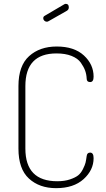

<svg xmlns="http://www.w3.org/2000/svg" viewBox="-20 -973 552 999"><path d="M112 -525V-200Q112 -30 278 -30Q316 -30 344 -39.5Q372 -49 386.5 -60.5Q401 -72 411.5 -93Q422 -114 425 -126.5Q428 -139 431 -161Q433 -179 449 -179Q467 -179 467 -150Q467 -88 415 -41Q363 6 272 6Q185 6 130.5 -44Q76 -94 76 -200V-525Q76 -631 131.5 -681Q187 -731 275 -731Q366 -731 416.5 -684.5Q467 -638 467 -574Q467 -546 449 -546Q431 -546 431 -564Q430 -586 423 -605.5Q416 -625 400.5 -647Q385 -669 352.5 -682Q320 -695 274 -695Q112 -695 112 -525ZM328 -917 233 -863Q228 -860 224 -860Q216 -860 210.5 -865.5Q205 -871 205 -878Q205 -887 213 -891L315 -951Q319 -953 322 -953Q338 -953 338 -935Q338 -923 328 -917Z"/></svg>

Font: Dosis
Style: ExtraLight
Weight: 250
Designer: Edgar Tolentino, Pablo Impallari, Igino Marini
Foundry: Edgar Tolentino, Pablo Impallari, Igino Marini
Version: Version 1.007